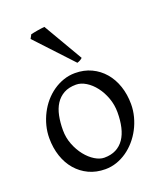

<svg xmlns="http://www.w3.org/2000/svg" viewBox="-137 -816 778 921"><g transform="rotate(-20 251.5 -356.0)"><path d="M389.2 -222.2Q389.2 -260.7 376.5 -295.7Q363.8 -330.6 343.3 -357.2Q322.8 -383.8 297.4 -399.4Q272 -415 247.1 -415Q210 -415 184.6 -400.9Q159.2 -386.7 143.3 -362.1Q127.4 -337.4 120.6 -303.7Q113.8 -270 113.8 -231Q113.8 -192.4 127.4 -157.5Q141.1 -122.6 162.1 -96.2Q183.1 -69.8 208.3 -54.4Q233.4 -39.1 255.9 -39.1Q290.5 -39.1 315.7 -52Q340.8 -64.9 357.2 -88.9Q373.5 -112.8 381.3 -146.5Q389.2 -180.2 389.2 -222.2ZM463.9 -236.8Q463.9 -204.6 455.6 -173.1Q447.3 -141.6 432.6 -113.8Q418 -85.9 397.5 -62.3Q377 -38.6 352.3 -21.5Q327.6 -4.4 299.8 5.1Q272 14.6 242.2 14.6Q195.8 14.6 158.4 -2.9Q121.1 -20.5 94.5 -51.3Q67.9 -82 53.5 -124.5Q39.1 -167 39.1 -216.8Q39.1 -249 47.1 -280.3Q55.2 -311.5 69.6 -339.6Q84 -367.7 104.2 -391.4Q124.5 -415 149.2 -432.1Q173.8 -449.2 202.1 -459Q230.5 -468.8 261.2 -468.8Q307.1 -468.8 344.5 -451.2Q381.8 -433.6 408.4 -402.6Q435.1 -371.6 449.5 -329.1Q463.9 -286.6 463.9 -236.8ZM316.9 -526.4Q310.5 -520.5 304.2 -517.1Q297.9 -513.7 289.6 -511.2L117.7 -695.3L128.4 -715.3Q133.3 -716.8 142.8 -718.5Q152.3 -720.2 162.8 -722.2Q173.3 -724.1 183.6 -725.3Q193.8 -726.6 199.7 -727.1L316.9 -526.4Z"/></g></svg>

Font: Gentium
Style: Regular
Weight: 400
Designer: J. Victor Gaultney
Version: Version 1.03; 2011; OFL 1.1 release